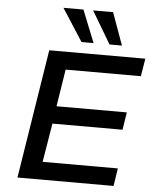

<svg xmlns="http://www.w3.org/2000/svg" viewBox="-61 -993 844 1045"><g transform="rotate(5 360.5 -471.0)"><path d="M74 0 186 -705H711L695 -608H284L252 -405H636L621 -309H238L203 -97H614L599 0ZM510 -765 405 -942H514L578 -765ZM357 -765 243 -942H352L423 -765Z"/></g></svg>

Font: Nunito Sans 7pt SemiExpanded SemiBold
Style: Italic
Weight: 600
Width: 6
Italic angle: -9°
Designer: Vernon Adams
Foundry: Vernon Adams
Version: Version 3.101;gftools[0.9.27]